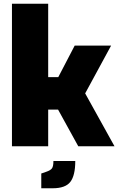

<svg xmlns="http://www.w3.org/2000/svg" viewBox="-20 -783 633 1028"><path d="M44 -763H238V-370H292L380 -539H575L436 -283L593 0H399L291 -196H238V0H44ZM201 146 227 137Q251 129 258.5 118Q266 107 266 79H383Q383 157 356.5 191Q330 225 262 225H201Z"/></svg>

Font: Exo Black
Style: Regular
Weight: 900
Designer: Natanael Gama
Foundry: Natanael Gama
Version: Version 1.500; ttfautohint (v1.6)